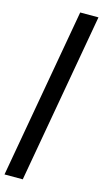

<svg xmlns="http://www.w3.org/2000/svg" viewBox="-171 -793 561 1046"><g transform="rotate(15 109.5 -270.5)"><path d="M143 -750H246L76 209H-27Z"/></g></svg>

Font: Cabin Medium
Style: Italic
Weight: 500
Italic angle: -7°
Designer: Pablo Impallari
Foundry: Pablo Impallari. http://www.impallari.com Igino Marini. http://www.ikern.com
Version: Version 2.200